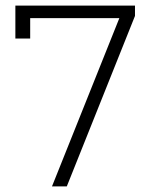

<svg xmlns="http://www.w3.org/2000/svg" viewBox="-20 -667 538 687"><path d="M407 -602H88V-529H35V-647H463V-610L219 0H166Z"/></svg>

Font: Pridi ExtraLight
Style: Regular
Weight: 275
Designer: Katatrad Team
Foundry: CadsonDemak
Version: Version 1.001